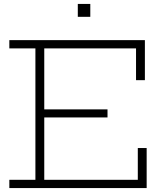

<svg xmlns="http://www.w3.org/2000/svg" viewBox="-20 -956 823 976"><path d="M526.5 -400V-359H185V-400ZM680.5 -203.5H725.5V0H27.5V-42H160V-710H27.5V-752H716.5V-548.5H671.5V-710H205V-42H680.5ZM375.5 -936H439V-870.5H375.5Z"/></svg>

Font: Hepta Slab ExtraLight Light
Style: Regular
Weight: 300
Version: Version 1.100